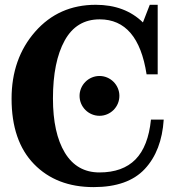

<svg xmlns="http://www.w3.org/2000/svg" viewBox="-20 -763 733 793"><path d="M391.1 -284.7Q374.5 -284.7 359.4 -291Q344.2 -297.4 332.8 -308.8Q321.3 -320.3 314.9 -335.4Q308.6 -350.6 308.6 -367.2Q308.6 -383.3 314.9 -398.4Q321.3 -413.6 332.8 -425Q344.2 -436.5 359.4 -442.9Q374.5 -449.2 391.1 -449.2Q407.2 -449.2 422.4 -442.9Q437.5 -436.5 449 -425Q460.4 -413.6 466.8 -398.4Q473.1 -383.3 473.1 -367.2Q473.1 -350.6 466.8 -335.4Q460.4 -320.3 449 -308.8Q437.5 -297.4 422.4 -291Q407.2 -284.7 391.1 -284.7ZM366.7 9.8Q212.9 9.8 120.4 -85.4Q27.8 -180.7 27.8 -355.5Q27.8 -521 125.2 -632.1Q222.7 -743.2 375.5 -743.2Q495.6 -743.2 570.3 -670.4L598.6 -743.2H631.3V-456.1H585.4Q550.3 -683.1 391.6 -683.1Q295.4 -683.1 247.1 -595.5Q198.7 -507.8 198.7 -356.4Q198.7 -213.4 248 -132.1Q297.4 -50.8 390.6 -50.8Q486.8 -50.8 539.6 -104.5Q592.3 -158.2 603.5 -269H656.2Q647.9 -140.1 578.1 -65.2Q508.3 9.8 366.7 9.8Z"/></svg>

Font: Munson
Style: Bold
Weight: 700
Designer: Paul James MIller
Foundry: High-Logic / Made with FontCreator
Version: Version 2.10;May 5, 2019;FontCreator 11.5.0.2430 64-bit